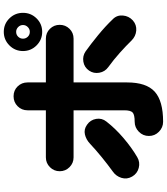

<svg xmlns="http://www.w3.org/2000/svg" viewBox="48 -918 903 1040"><g transform="rotate(-90 500.0 -398.5)"><path d="M360 33Q329 33 306 10.5Q283 -12 283 -44Q283 -76 306 -98.5Q329 -121 360 -121Q398 -121 410 -132Q422 -143 422 -177V-452H167Q136 -452 114 -474Q92 -496 92 -527Q92 -558 114 -580Q136 -602 167 -602H422V-701Q422 -733 444 -755Q466 -777 498 -777Q530 -777 551.5 -755Q573 -733 573 -701V-602H810Q842 -602 863.5 -580Q885 -558 885 -527Q885 -496 863.5 -474Q842 -452 810 -452H573V-162Q573 -58 523 -12.5Q473 33 360 33ZM168 -107Q141 -91 110 -99Q79 -107 63 -135Q47 -163 56 -192.5Q65 -222 91 -240Q127 -266 167 -298.5Q207 -331 240 -362Q263 -384 291 -390.5Q319 -397 344 -379Q370 -361 375.5 -330Q381 -299 361 -274Q323 -225 270.5 -180.5Q218 -136 168 -107ZM909 -131Q885 -110 854 -112.5Q823 -115 800 -138Q772 -167 734 -201Q696 -235 656 -264Q631 -282 625.5 -312.5Q620 -343 637 -368Q655 -394 685.5 -399Q716 -404 741 -387Q779 -360 828 -320Q877 -280 915 -240Q938 -218 935.5 -185.5Q933 -153 909 -131ZM847 -622Q804 -622 773.5 -652.5Q743 -683 743 -726Q743 -769 773.5 -799.5Q804 -830 847 -830Q890 -830 920 -799.5Q950 -769 950 -726Q950 -683 920 -652.5Q890 -622 847 -622ZM847 -689Q862 -689 873 -700Q884 -711 884 -726Q884 -741 873 -752Q862 -763 847 -763Q831 -763 820.5 -752Q810 -741 810 -726Q810 -711 820.5 -700Q831 -689 847 -689Z"/></g></svg>

Font: Zen Maru Gothic Black
Style: Regular
Weight: 900
Designer: Yoshimichi Ohira
Foundry: Positype
Version: Version 1.001